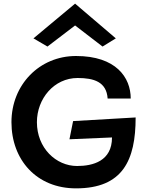

<svg xmlns="http://www.w3.org/2000/svg" viewBox="-20 -1023 812 1056"><path d="M726 -377 382 -357 362 -257 596 -267C596 -137 491 -110 404 -110C288 -110 183 -209 183 -351C183 -480 277 -594 407 -594C496 -594 566 -573 572 -481H699C699 -597 618 -715 398 -715C197 -715 43 -557 43 -351C43 -144 181 13 398 13C655 13 726 -141 726 -377ZM164 -812 241 -767 393 -883 544 -767 617 -812 393 -1003Z"/></svg>

Font: Bluebird
Style: Ext
Weight: 400
Designer: Jasper
Foundry: Cannot Into Space Fonts
Version: Version 0.98